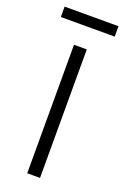

<svg xmlns="http://www.w3.org/2000/svg" viewBox="-149 -703 486 747"><g transform="rotate(20 94.5 -329.5)"><path d="M121 0H68V-532H121ZM206 -659V-616H-17V-659Z"/></g></svg>

Font: Noto Sans ExtraCondensed Light
Style: Regular
Weight: 300
Width: 2
Designer: Monotype Design Team
Foundry: Monotype Imaging Inc.
Version: Version 2.013; ttfautohint (v1.8.4.7-5d5b)